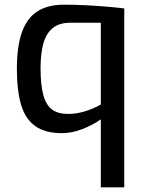

<svg xmlns="http://www.w3.org/2000/svg" viewBox="-20 -562 617 819"><path d="M410 237V-53Q375 -28 330.5 -11Q286 6 244 6Q173 6 130.5 -24Q88 -54 70 -115Q52 -176 52 -268Q52 -364 73.5 -424.5Q95 -485 139.5 -513.5Q184 -542 253 -542Q301 -542 348.5 -539.5Q396 -537 437.5 -533.5Q479 -530 510 -526V237ZM270 -76Q306 -76 342 -87Q378 -98 410 -116V-465H280Q232 -465 204 -441.5Q176 -418 164.5 -375Q153 -332 153 -271Q153 -199 165 -156Q177 -113 202.5 -94.5Q228 -76 270 -76Z"/></svg>

Font: Exo Thin Medium
Style: Regular
Weight: 500
Version: Version 2.000